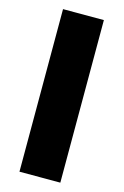

<svg xmlns="http://www.w3.org/2000/svg" viewBox="-117 -813 558 867"><g transform="rotate(15 161.5 -380.0)"><path d="M257 0V-760H66V0Z"/></g></svg>

Font: Noto Sans Lao Looped Black
Style: Regular
Weight: 900
Designer: Mark Frömberg, Ben Mitchell
Foundry: The Fontpad Ltd
Version: Version 1.002